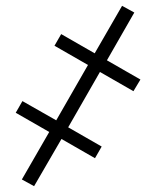

<svg xmlns="http://www.w3.org/2000/svg" viewBox="-20 -643 521 659"><path d="M55 -27 149 -190 34 -256 57 -296 173 -230 282 -420 167 -486 190 -526 305 -460 399 -623 441 -600 347 -436 462 -370 438 -330 323 -396 214 -206 329 -140 306 -100 191 -166 97 -4Z"/></svg>

Font: Noto Serif Cond
Style: Italic
Weight: 400
Width: 3
Italic angle: -12°
Designer: Monotype Design Team
Foundry: Monotype Imaging Inc.
Version: Version 1.001